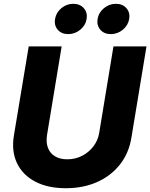

<svg xmlns="http://www.w3.org/2000/svg" viewBox="-20 -969 782 999"><path d="M322.3 10.3Q228 10.3 162.6 -24.4Q97.2 -59.1 68.1 -120.8Q39.1 -182.6 52.2 -263.2L129.4 -727.5H300.8L224.6 -266.1Q218.8 -228 229.5 -199.7Q240.2 -171.4 266.1 -155.8Q292 -140.1 329.6 -140.1Q372.1 -140.1 407.5 -158.4Q442.9 -176.8 466.3 -207.8Q489.7 -238.8 496.1 -277.3L570.3 -727.5H742.2L663.6 -252Q650.4 -171.4 603.5 -112.3Q556.6 -53.2 484.6 -21.5Q412.6 10.3 322.3 10.3ZM556.6 -791.5Q522 -791.5 502.2 -814.2Q482.4 -836.9 487.8 -870.6Q493.2 -903.8 520.8 -926.5Q548.3 -949.2 583 -949.2Q617.7 -949.2 637.7 -926.5Q657.7 -903.8 652.3 -870.6Q646.5 -836.9 618.9 -814.2Q591.3 -791.5 556.6 -791.5ZM335 -791.5Q300.3 -791.5 280.5 -814.2Q260.7 -836.9 266.6 -870.6Q272 -903.8 299.3 -926.5Q326.7 -949.2 361.3 -949.2Q396 -949.2 416 -926.5Q436 -903.8 430.7 -870.6Q425.3 -836.9 397.5 -814.2Q369.6 -791.5 335 -791.5Z"/></svg>

Font: Inter 20pt ExtraBold
Style: Italic
Weight: 800
Italic angle: -9.3988°
Version: Version 4.001;git-66647c0bb